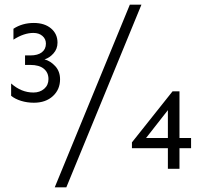

<svg xmlns="http://www.w3.org/2000/svg" viewBox="-20 -728 861 828"><path d="M239 -386Q239 -342 208 -313.5Q177 -285 126 -285Q97 -285 71 -293Q45 -301 28 -315V-368Q72 -329 124 -329Q152 -329 170.5 -345Q189 -361 189 -387Q189 -415 169 -431.5Q149 -448 111 -448H88V-489H111Q143 -489 160.5 -502.5Q178 -516 178 -540Q178 -560 163 -573Q148 -586 124 -586Q83 -586 38 -557V-604Q76 -629 126 -629Q172 -629 200 -605.5Q228 -582 228 -544Q228 -517 210.5 -497.5Q193 -478 172 -472Q198 -465 218.5 -442.5Q239 -420 239 -386ZM540 -708H590L266 80H216ZM704 0V-89H549V-114L724 -334H754V-133H804V-89H754V0ZM704 -133V-253L610 -133Z"/></svg>

Font: Madhuban
Style: Regular
Weight: 400
Designer: jaikishan Patel
Foundry: MagicType
Version: Version 1.000